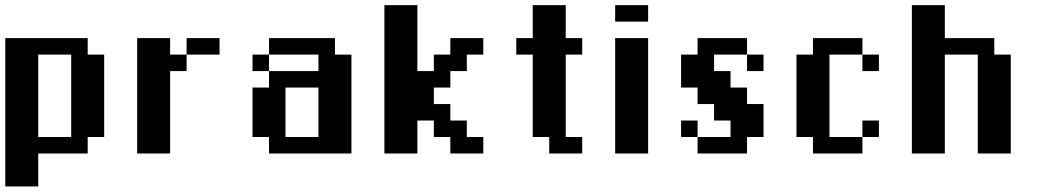

<svg xmlns="http://www.w3.org/2000/svg" viewBox="-20 -582 3978 728"><path d="M125 125V0H312.5V-62.5H375V-375H312.5V-437.5H0V125ZM125 -62.5V-375H250V-62.5Z M625 -437.5H500V0H625V-312.5H687.5V-375H625ZM687.5 -437.5V-375H812.5V-437.5Z M1312.5 0V-375H1250V-437.5H1000V-375H937.5V-312.5H1000V-250H937.5V-62.5H1000V0ZM1187.5 -312.5H1000V-375H1187.5ZM1062.5 -62.5V-250H1187.5V-62.5Z M1687.5 -312.5H1750V-375H1812.5V-437.5H1687.5V-375H1625V-312.5H1562.5V-562.5H1437.5V0H1562.5V-125H1625V-62.5H1687.5V0H1812.5V-62.5H1750V-125H1687.5V-187.5H1625V-250H1687.5Z M2187.5 0V-62.5H2125V-375H2187.5V-437.5H2125V-562.5H2000V-437.5H1937.5V-375H2000V-62.5H2062.5V0Z M2312.5 -562.5V-500H2437.5V-562.5ZM2437.5 0V-437.5H2312.5V0Z M2812.5 0V-62.5H2875V-187.5H2812.5V-250H2750V-312.5H2687.5V-375H2812.5V-437.5H2625V-375H2562.5V-250H2625V-187.5H2687.5V-125H2750V-62.5H2625V0ZM2875 -312.5V-375H2812.5V-312.5ZM2625 -125H2562.5V-62.5H2625Z M3125 -62.5V-375H3250V-437.5H3062.5V-375H3000V-62.5H3062.5V0H3250V-62.5ZM3312.5 -312.5V-375H3250V-312.5ZM3312.5 -62.5V-125H3250V-62.5Z M3812.5 0V-375H3750V-437.5H3562.5V-562.5H3437.5V0H3562.5V-375H3687.5V0Z"/></svg>

Font: Chicago Kare
Style: Regular
Weight: 400
Designer: Duane King
Version: Version 1.001;hotconv 1.0.109;makeotfexe 2.5.65596